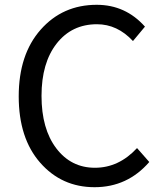

<svg xmlns="http://www.w3.org/2000/svg" viewBox="-20 -767 678 800"><path d="M602 -92Q511 13 374 13Q237 13 147.5 -89Q58 -191 58 -365.5Q58 -540 149.5 -643.5Q241 -747 383 -747Q503 -747 584 -656L534 -596Q469 -666 384 -666Q279 -666 216 -585.5Q153 -505 153 -367.5Q153 -230 214.5 -149Q276 -68 375.5 -68Q475 -68 551 -150Z"/></svg>

Font: Swei Fan Sans CJK TC
Style: Regular
Weight: 400
Version: Version 2.130